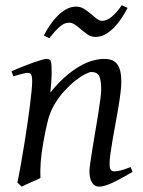

<svg xmlns="http://www.w3.org/2000/svg" viewBox="-20 -677 534 717"><path d="M475.1 -35.2Q430.7 -8.8 399.7 5.6Q368.7 20 350.1 20Q333 20 323.5 4.6Q314 -10.7 314 -37.1Q314 -45.9 317.1 -68.6Q320.3 -91.3 325.2 -121.6Q330.1 -151.9 335.9 -186Q341.8 -220.2 346.7 -251Q351.6 -281.7 354.7 -306.2Q357.9 -330.6 357.9 -341.8Q357.9 -378.9 350.1 -393.6Q342.3 -408.2 320.8 -408.2Q314.5 -408.2 298.6 -400.4Q282.7 -392.6 262.7 -377Q242.7 -361.3 220.9 -337.9Q199.2 -314.5 181.2 -283.2Q167.5 -259.8 158.9 -227.1Q150.4 -194.3 142.1 -147Q134.3 -103.5 132.1 -72.3Q129.9 -41 130.9 -12.2Q124.5 -8.8 115 -4.6Q105.5 -0.5 95.5 3.9Q85.4 8.3 76.2 12.5Q66.9 16.6 61 20L44.9 4.9Q51.8 -27.3 58.3 -64.9Q64.9 -102.5 71 -140.4Q77.1 -178.2 82.5 -215.1Q87.9 -252 91.8 -283Q95.7 -314 97.9 -337.4Q100.1 -360.8 100.1 -372.1Q100.1 -383.3 98.9 -389.9Q97.7 -396.5 95.5 -399.7Q93.3 -402.8 89.8 -403.8Q86.4 -404.8 82 -404.8Q77.6 -404.8 69.1 -402.8Q60.5 -400.9 51.8 -398.4Q41.5 -395.5 29.8 -392.1L22.9 -411.1Q43.5 -419.9 64.2 -428.2Q85 -436.5 103 -442.9Q121.1 -449.2 134.5 -453.1Q147.9 -457 153.8 -457Q160.6 -457 164.6 -454.8Q168.5 -452.6 170.2 -446.8Q171.9 -440.9 172.4 -430.2Q172.9 -419.4 172.9 -401.9Q172.9 -396.5 172.4 -387.2Q171.9 -377.9 171.1 -367.4Q170.4 -356.9 169.4 -346.9Q168.5 -336.9 168 -331.1Q194.3 -364.3 221.2 -388.2Q248 -412.1 273.9 -427.5Q299.8 -442.9 324 -450Q348.1 -457 370.1 -457Q385.3 -457 397.2 -452.6Q409.2 -448.2 417 -438.2Q424.8 -428.2 429 -411.9Q433.1 -395.5 433.1 -372.1Q433.1 -355 429.9 -329.6Q426.8 -304.2 421.9 -274.7Q417 -245.1 411.1 -213.9Q405.3 -182.6 400.4 -154.3Q395.5 -126 392.3 -102.8Q389.2 -79.6 389.2 -65.9Q389.2 -49.3 393.6 -43.2Q397.9 -37.1 406.7 -37.1Q418 -37.1 432.6 -41Q447.3 -44.9 467.8 -53.2ZM456.5 -647.5Q446.3 -627.9 433.3 -608.4Q420.4 -588.9 405.3 -573.5Q390.1 -558.1 372.8 -548.6Q355.5 -539.1 336.4 -539.1Q320.8 -539.1 308.3 -547.4Q295.9 -555.7 284.4 -565.7Q272.9 -575.7 261.5 -584Q250 -592.3 237.3 -592.3Q220.2 -592.3 202.6 -576.9Q185.1 -561.5 164.6 -534.2L143.6 -544.4Q153.8 -564 166.7 -583.3Q179.7 -602.5 195.1 -617.9Q210.4 -633.3 228 -642.8Q245.6 -652.3 264.2 -652.3Q280.3 -652.3 293.7 -644Q307.1 -635.7 318.8 -625.7Q330.6 -615.7 340.8 -607.4Q351.1 -599.1 361.3 -599.1Q378.4 -599.1 397.2 -614.5Q416 -629.9 434.6 -657.2Z"/></svg>

Font: Gentium Plus Afr
Style: Italic
Weight: 400
Italic angle: -8°
Designer: J. Victor Gaultney, Annie Olsen, Iska Routamaa, Becca Hirsbrunner
Foundry: SIL International
Version: Version 5.000